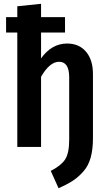

<svg xmlns="http://www.w3.org/2000/svg" viewBox="-20 -773 570 1010"><path d="M333 -544Q396 -544 432.5 -501Q469 -458 469 -383V-46Q469 13 457 56Q445 99 419 128.5Q393 158 363.5 177.5Q334 197 288 217L247 126Q300 99 322 66.5Q344 34 344 -38V-366Q344 -448 291 -448Q241 -448 196 -369V0H71V-602H12V-683H71V-740L196 -753V-683H322V-602H196V-466Q252 -544 333 -544Z"/></svg>

Font: Fira Sans Condensed Medium
Style: Regular
Weight: 500
Width: 3
Designer: Carrois Corporate & Edenspiekermann AG
Foundry: Carrois Corporate GbR & Edenspiekermann AG
Version: Version 4.203;PS 004.203;hotconv 1.0.88;makeotf.lib2.5.64775